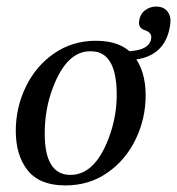

<svg xmlns="http://www.w3.org/2000/svg" viewBox="-20 -554 539 584"><path d="M440 -438Q442 -455 421 -462Q400 -469 403 -490Q406 -511 421 -522.5Q436 -534 455 -534Q478 -534 489.5 -519Q501 -504 498 -481Q484 -373 367 -371L360 -398Q435 -398 440 -438ZM28 -156Q28 -227 58.5 -290Q89 -353 144.5 -391.5Q200 -430 272 -430Q350 -430 386.5 -384.5Q423 -339 423 -264Q423 -193 392.5 -130Q362 -67 306.5 -28.5Q251 10 179 10Q101 10 64.5 -35.5Q28 -81 28 -156ZM317 -152Q336 -211 335 -272Q333 -397 258 -398Q183 -401 140 -285Q116 -221 116 -148Q116 -23 193 -22Q274 -21 317 -152Z"/></svg>

Font: Unna
Style: Italic
Weight: 400
Italic angle: -8.05°
Designer: Jorge de Buen Unna
Foundry: Omnibus-Type
Version: Version 2.008